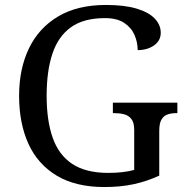

<svg xmlns="http://www.w3.org/2000/svg" viewBox="-20 -744 754 774"><path d="M401 10Q285 10 208.5 -36Q132 -82 94.5 -164.5Q57 -247 57 -358Q57 -466 96.5 -548.5Q136 -631 214 -677.5Q292 -724 407 -724Q481 -724 530 -709.5Q579 -695 603.5 -669.5Q628 -644 628 -612Q628 -580 601 -561Q574 -542 535 -542Q535 -573 522.5 -602.5Q510 -632 481 -651.5Q452 -671 403 -671Q318 -671 266.5 -634.5Q215 -598 191.5 -528Q168 -458 168 -358Q168 -258 192.5 -188.5Q217 -119 271.5 -83Q326 -47 417 -47Q446 -47 473 -50Q500 -53 521 -59V-220Q521 -250 509.5 -264.5Q498 -279 479.5 -283.5Q461 -288 439 -288H435V-330H695V-288H691Q672 -288 656.5 -283Q641 -278 631.5 -263Q622 -248 622 -216V-36Q572 -13 519 -1.5Q466 10 401 10Z"/></svg>

Font: Noto Serif Kannada
Style: Regular
Weight: 400
Designer: Universal Thirst, Indian Type Foundry and the Monotype Design Team
Foundry: Monotype Imaging Inc.
Version: Version 2.003